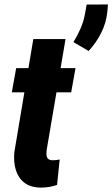

<svg xmlns="http://www.w3.org/2000/svg" viewBox="-20 -835 506 864"><path d="M319.8 -528.3 300.3 -419.4H33.2L52.7 -528.3ZM129.9 -659.2H274.9L190.9 -165.5Q189 -152.8 189 -141.4Q189 -129.9 194.6 -122.3Q200.2 -114.7 215.8 -113.8Q224.1 -113.8 232.4 -114.7Q240.7 -115.7 248.5 -117.2L236.8 -2.9Q219.2 3.4 200.7 6.3Q182.1 9.3 162.6 9.3Q116.2 8.3 88.9 -13.4Q61.5 -35.2 51 -71Q40.5 -106.9 44.4 -149.4ZM465.8 -814.9 462.9 -781.2Q458 -731.9 435.3 -687Q412.6 -642.1 378.9 -605.5L310.5 -645.5Q329.1 -675.8 342.5 -706.5Q356 -737.3 362.3 -772L370.1 -814.5Z"/></svg>

Font: Roboto Condensed ExtraBold
Style: Italic
Weight: 800
Italic angle: -12°
Designer: Christian Robertson
Foundry: Google
Version: Version 3.008; 2023